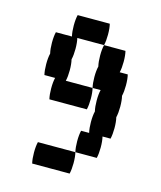

<svg xmlns="http://www.w3.org/2000/svg" viewBox="-90 -627 580 693"><g transform="rotate(15 200.0 -280.0)"><path d="M135 -320H235Q239 -304 239 -280Q239 -257 235 -240H95Q91 -257 91 -280Q91 -304 95 -320H55Q51 -337 51 -360Q51 -384 55 -400Q51 -417 51 -440Q51 -464 55 -480H115Q111 -497 111 -520Q111 -544 115 -560H235Q239 -544 239 -520Q239 -497 235 -480H135Q139 -464 139 -440Q139 -417 135 -400Q139 -384 139 -360Q139 -337 135 -320ZM349 -280Q349 -257 345 -240Q349 -224 349 -200Q349 -177 345 -160H315Q319 -144 319 -120Q319 -97 315 -80H235Q231 -97 231 -120Q231 -144 235 -160H265Q261 -177 261 -200Q261 -224 265 -240Q261 -257 261 -280Q261 -304 265 -320H235Q231 -337 231 -360Q231 -384 235 -400Q231 -417 231 -440Q231 -464 235 -480H315Q319 -464 319 -440Q319 -417 315 -400H345Q349 -384 349 -360Q349 -337 345 -320Q349 -304 349 -280ZM95 -80H235Q239 -64 239 -40Q239 -17 235 0H95Q91 -17 91 -40Q91 -64 95 -80Z"/></g></svg>

Font: VT323
Style: Regular
Weight: 400
Monospace: yes
Designer: Peter Hull
Version: Version 2.000